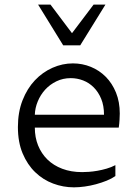

<svg xmlns="http://www.w3.org/2000/svg" viewBox="-20 -802 600 832"><path d="M480 -39.1Q463.9 -27.8 442.1 -19Q420.4 -10.3 396.2 -3.7Q372.1 2.9 347.2 6.3Q322.3 9.8 300.3 9.8Q253.9 9.8 210.2 -6.6Q166.5 -22.9 132.6 -55.7Q98.6 -88.4 78.1 -137.2Q57.6 -186 57.6 -251.5Q57.6 -315.9 77.6 -367.2Q97.7 -418.5 131.1 -453.9Q164.6 -489.3 207.5 -508.3Q250.5 -527.3 295.9 -527.3Q336.9 -527.3 373.8 -512.2Q410.6 -497.1 438.5 -469Q466.3 -440.9 482.7 -400.6Q499 -360.4 499 -310.1Q499 -299.8 498 -283Q497.1 -266.1 494.6 -249H130.9Q130.9 -207 145 -171.9Q159.2 -136.7 185.5 -110.8Q211.9 -85 250 -70.6Q288.1 -56.2 335.9 -56.2Q348.1 -56.2 365.5 -57.4Q382.8 -58.6 402.3 -62Q421.9 -65.4 442.1 -71.3Q462.4 -77.1 480 -86.4ZM430.7 -304.7Q430.7 -344.2 418.5 -373.8Q406.2 -403.3 386.2 -423.3Q366.2 -443.4 340.3 -453.4Q314.5 -463.4 286.6 -463.4Q252.9 -463.4 224.6 -449.7Q196.3 -436 175.8 -413.6Q155.3 -391.1 143.6 -362.5Q131.8 -334 130.9 -304.7ZM437 -782.2 327.6 -605.5H253.9L145 -782.2H198.7L292 -658.2L385.7 -782.2Z"/></svg>

Font: Proza Libre
Style: Light
Weight: 300
Designer: Jasper de Waard
Foundry: Jasper de Waard
Version: Version 1.000; ttfautohint (v1.4.1.8-43bc)